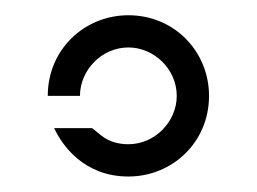

<svg xmlns="http://www.w3.org/2000/svg" viewBox="-20 -853 332 248"><path d="M41.7 -729.2H83.3C83.3 -762.2 111.2 -791.7 145.8 -791.7C178.9 -791.7 208.3 -763.8 208.3 -729.2C208.3 -696.1 180.4 -666.7 145.8 -666.7C117.7 -666.7 107.4 -681.9 99 -687.5H50C60 -665.6 88.3 -625 145.8 -625C202.2 -625 250 -668.8 250 -729.2C250 -785.5 206.2 -833.3 145.8 -833.3C89.5 -833.3 41.7 -789.5 41.7 -729.2Z"/></svg>

Font: Sportrop
Style: Regular
Weight: 500
Version: Version 0.9